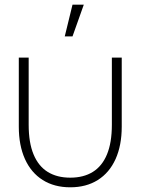

<svg xmlns="http://www.w3.org/2000/svg" viewBox="-20 -785 598 817"><path d="M60 -540H102V-254Q102 -178 122.8 -128Q143.5 -78 183 -53.5Q222.5 -29 279 -29Q335.5 -29 375 -53.5Q414.5 -78 435.2 -128Q456 -178 456 -254V-540H498V-246Q498 -166.5 471.8 -108.2Q445.5 -50 396.2 -19Q347 12 279 12Q211 12 161.8 -19Q112.5 -50 86.2 -108.2Q60 -166.5 60 -246ZM255.5 -630H288.5L336.5 -765H288.5Z"/></svg>

Font: Tap Sans
Style: Regular
Weight: 400
Designer: Tap Payments
Foundry: Tap Payments
Version: Version 1.001;Glyphs 3.1.2 (3151)